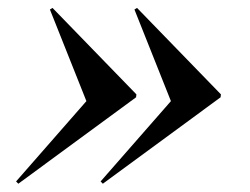

<svg xmlns="http://www.w3.org/2000/svg" viewBox="-20 -448 626 480"><path d="M25.8 11.3 20.2 5.6 196 -195.2 104.8 -424.2 111.3 -428.2 321 -212.1 320.2 -204.8ZM237.1 11.3 231.5 5.6 407.3 -195.2 316.1 -424.2 322.6 -428.2 532.3 -212.1 531.5 -204.8Z"/></svg>

Font: Playfair 144pt
Style: Bold Italic
Weight: 700
Italic angle: -15.6°
Designer: Claus Eggers Sørensen
Foundry: Claus Eggers Sørensen
Version: Version 2.203